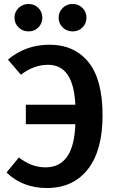

<svg xmlns="http://www.w3.org/2000/svg" viewBox="-20 -931 579 966"><path d="M124 -773Q94 -773 73.5 -793Q53 -813 53 -842Q53 -871 73.5 -891Q94 -911 124 -911Q153 -911 173 -891Q193 -871 193 -842Q193 -813 173 -793Q153 -773 124 -773ZM345 -773Q316 -773 295.5 -793Q275 -813 275 -842Q275 -871 295.5 -891Q316 -911 345 -911Q375 -911 395 -891Q415 -871 415 -842Q415 -813 395 -793Q375 -773 345 -773ZM229 -706Q354 -706 425 -618.5Q496 -531 496 -350Q496 -174 422 -79.5Q348 15 216 15Q94 15 13 -63L75 -139Q138 -89 209 -89Q352 -89 359 -306H110V-404H359Q350 -605 222 -605Q150 -605 85 -555L20 -631Q109 -706 229 -706Z"/></svg>

Font: FiraGO Medium
Style: Regular
Weight: 500
Designer: bBox Type
Foundry: bBox Type GmbH
Version: Version 1.001;PS 001.001;hotconv 1.0.88;makeotf.lib2.5.64775